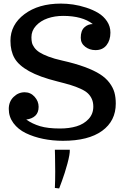

<svg xmlns="http://www.w3.org/2000/svg" viewBox="-20 -770 693 1068"><path d="M28.8 0ZM368.2 63Q369.6 86.4 355 140.4Q340.3 194.3 324.7 236.3L309.1 278.3L285.2 275.4Q287.1 237.3 287.1 184.1Q287.1 130.9 286.1 96.7L285.2 63ZM330.1 13.2Q272.5 13.2 220 2.4Q167.5 -8.3 124 -29.3Q80.6 -50.3 54.7 -85.2Q28.8 -120.1 28.8 -164.1Q28.8 -204.6 55.4 -230.7Q82 -256.8 117.2 -256.8Q149.9 -256.8 172.4 -231.9Q194.8 -207 194.8 -175.8Q194.8 -143.6 176.3 -126.2Q157.7 -108.9 126 -105Q159.7 -81.1 202.9 -68.1Q246.1 -55.2 314 -55.2Q365.2 -55.2 405.8 -67.4Q446.3 -79.6 472.7 -107.9Q499 -136.2 499 -176.8Q499 -200.7 491 -219Q482.9 -237.3 468.8 -250.7Q454.6 -264.2 428.5 -276.1Q402.3 -288.1 373.3 -296.9Q344.2 -305.7 299.8 -316.9Q199.7 -341.8 141.6 -374.3Q83.5 -406.7 60.8 -446.5Q38.1 -486.3 38.1 -543Q38.1 -632.8 116.2 -691.4Q194.3 -750 318.8 -750Q351.6 -750 387 -744.9Q422.4 -739.7 460 -727.5Q497.6 -715.3 527.1 -697.5Q556.6 -679.7 575.4 -651.4Q594.2 -623 594.2 -588.9Q594.2 -545.9 572.5 -518.6Q550.8 -491.2 511.2 -491.2Q478.5 -491.2 453.9 -510Q429.2 -528.8 429.2 -560.1Q429.2 -599.1 449.2 -617.7Q469.2 -636.2 496.1 -636.2Q438 -681.6 331.1 -681.6Q284.7 -681.6 245.1 -668Q205.6 -654.3 180.2 -626.7Q154.8 -599.1 154.8 -563Q154.8 -545.9 157.7 -533Q160.6 -520 171.1 -505.4Q181.6 -490.7 199.7 -479Q217.8 -467.3 249.8 -455.1Q281.7 -442.9 326.2 -433.1Q397.9 -417 450.4 -397.7Q502.9 -378.4 536.1 -357.2Q569.3 -335.9 589.1 -309.3Q608.9 -282.7 616.5 -255.6Q624 -228.5 624 -193.8Q624 -97.2 547.9 -42Q471.7 13.2 330.1 13.2Z"/></svg>

Font: Trocchi
Style: Regular
Weight: 400
Designer: vernon adams
Version: Version 1.0; ttfautohint (v0.8) -l 6 -r 50 -G 100